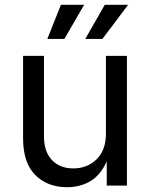

<svg xmlns="http://www.w3.org/2000/svg" viewBox="-20 -781 631 808"><path d="M262.2 6.8Q179.7 6.8 128.4 -44.4Q77.1 -95.7 77.1 -199.2V-545.9H165V-206.5Q165 -143.6 198.2 -107.9Q231.4 -72.3 288.6 -72.3Q347.2 -72.3 386.5 -110.6Q425.8 -148.9 425.8 -218.8V-545.9H514.2V0H429.2V-102.1Q402.3 -42.5 359.1 -17.8Q315.9 6.8 262.2 6.8ZM411.1 -617.2H338.9L420.9 -760.7H519ZM251 -617.2H179.2L236.3 -760.7H334Z"/></svg>

Font: Inter-Regular
Style: Regular
Weight: 400
Designer: Rasmus Andersson
Foundry: rsms
Version: Version 4.000;git-a52131595